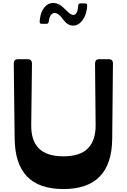

<svg xmlns="http://www.w3.org/2000/svg" viewBox="-20 -1263 856 1297"><path d="M73 -834Q73 -863 101 -863H167Q196 -863 196 -833L191 -420Q189 -315 242 -261Q295 -207 409 -207Q521 -207 574 -261Q627 -315 626 -420L622 -833Q622 -863 650 -863H715Q743 -863 743 -834L738 -326Q735 14 409 14Q244 14 162.5 -71Q81 -156 79 -326ZM406 -1132Q370 -1182 342.5 -1174.5Q315 -1167 309 -1116Q307 -1102 294 -1102H262Q247 -1102 248 -1118Q251 -1164 267 -1193.5Q283 -1223 306 -1235Q329 -1247 356.5 -1241Q384 -1235 410 -1210L438 -1183Q468 -1154 487 -1165.5Q506 -1177 508 -1225Q509 -1240 523 -1240H555Q570 -1240 569 -1224Q566 -1177 549 -1145Q532 -1113 508 -1099Q484 -1085 457 -1092Q430 -1099 406 -1132Z"/></svg>

Font: OpenDyslexic 3
Style: Regular
Weight: 400
Designer: Abelardo Gonzalez
Version: Version 1.000;PS 001.001;hotconv 1.0.56